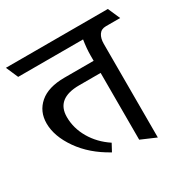

<svg xmlns="http://www.w3.org/2000/svg" viewBox="-175 -697 858 879"><g transform="rotate(-30 253.5 -258.0)"><path d="M462 -506Q437 -506 425 -488Q413 -470 413 -441V54L334 20V-333H221Q99 -333 99 -235Q99 -176 130.5 -122Q162 -68 218 -31L197 8Q106 -42 55 -115Q4 -188 4 -256Q4 -319 49 -358Q94 -397 180 -397H334V-426Q334 -461 341 -506H-2L-30 -570H509L537 -506Z"/></g></svg>

Font: Sumana
Style: Regular
Weight: 400
Designer: Cyreal, Alexei Vanyashin (Devanagari), Olga Karpushina (Latin)
Foundry: Cyreal
Version: Version 1.015;PS 001.015;hotconv 1.0.70;makeotf.lib2.5.58329